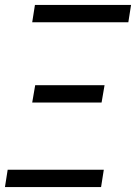

<svg xmlns="http://www.w3.org/2000/svg" viewBox="-20 -755 549 775"><path d="M110 -665 121 -735H509L498 -665ZM390 -341H110L122 -411H402ZM0 0 11 -70H399L388 0Z"/></svg>

Font: Iosevka Oblique
Style: Regular
Weight: 400
Italic angle: -9°
Monospace: yes
Designer: Belleve Invis
Foundry: Belleve Invis
Version: Version 32.5.0; ttfautohint (v1.8.4)